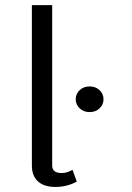

<svg xmlns="http://www.w3.org/2000/svg" viewBox="-20 -720 515 748"><path d="M367.9 -368.8Q383.3 -354.2 383.3 -333.3Q383.3 -312.5 367.9 -297.9Q352.5 -283.3 329.2 -283.3Q305.8 -283.3 290.4 -297.9Q275 -312.5 275 -333.3Q275 -354.2 290.4 -368.8Q305.8 -383.3 329.2 -383.3Q352.5 -383.3 367.9 -368.8ZM279.2 -12.5Q240.8 8.3 195.8 8.3Q151.7 8.3 127.9 -13.3Q104.2 -35 104.2 -75V-700H183.3V-75Q183.3 -45.8 220.8 -45.8Q240 -45.8 262.5 -58.3Z"/></svg>

Font: BoonBaan
Style: Regular
Weight: 400
Designer: Sungsit Sawaiwan
Foundry: FontUni
Version: Version 2.0